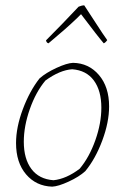

<svg xmlns="http://www.w3.org/2000/svg" viewBox="-20 -692 468 718"><path d="M166 -534 161 -530Q154 -532 152 -541Q214 -603 274 -667Q286 -672 295 -672L363 -568L381 -542Q375 -533 368 -530Q348 -553 283 -639L268 -624Q225 -583 166 -534ZM175 6Q115 4 77.5 -40Q40 -84 40 -157Q40 -216 65.5 -284Q91 -352 128 -399Q152 -420 191 -438Q230 -456 253 -457Q312 -456 350 -411.5Q388 -367 388 -294Q388 -235 362.5 -166.5Q337 -98 299 -52Q276 -31 237 -13Q198 5 175 6ZM180 -18Q228 -23 278 -61Q314 -104 336.5 -167.5Q359 -231 359 -289Q359 -353 331 -391Q303 -429 250 -433Q204 -430 150 -391Q114 -348 91.5 -284Q69 -220 69 -162Q69 -98 97.5 -60Q126 -22 180 -18Z"/></svg>

Font: Albura ExtraLight
Style: Italic
Weight: 156
Italic angle: -7°
Designer: Mercedes Jáuregui
Foundry: Omnibus-Type Team
Version: Version 1.000